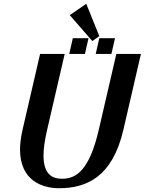

<svg xmlns="http://www.w3.org/2000/svg" viewBox="-20 -985 765 1015"><path d="M436 -965 349 -905 468 -768 505 -794ZM505 -783 486 -700H569L588 -783ZM365 -783 346 -700H429L448 -783ZM595 -700 502 -298C453 -88 385 -40 309 -40C258 -40 210 -61 210 -163C210 -198 216 -242 229 -298L322 -700H192L99 -298C90 -259 86 -224 86 -194C86 -31 202 10 292 10C436 10 574 -48 632 -298L725 -700Z"/></svg>

Font: Pfennig
Style: BoldItalic
Weight: 700
Italic angle: -13°
Version: Version 20100423